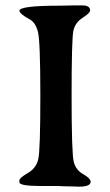

<svg xmlns="http://www.w3.org/2000/svg" viewBox="-20 -699 414 720"><path d="M317.9 -659.7Q317.9 -650.4 289.8 -632.3Q261.7 -614.3 255.1 -583.3Q248.5 -552.2 248.5 -337.6Q248.5 -123 256.6 -92Q264.6 -61 292.2 -45.7Q319.8 -30.3 319.8 -17.1Q319.8 1 275.4 1L264.6 0.5L242.2 0Q231 -0.5 219.7 -0.5L198.2 -1.5H132.3Q52.7 -1.5 52.7 -15.6V-22.5Q52.7 -31.7 84.2 -50Q115.7 -68.4 123.5 -101.8Q131.3 -135.3 131.3 -340.6Q131.3 -545.9 122.1 -580.3Q112.8 -614.7 92.8 -625.5Q52.7 -647.5 52.7 -658.7Q52.7 -677.7 203.6 -677.7L257.3 -678.7H289.1Q317.9 -678.7 317.9 -659.7Z"/></svg>

Font: Averia Serif Libre
Style: Regular
Weight: 400
Version: Version 1.002